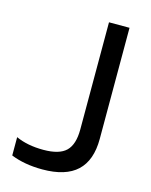

<svg xmlns="http://www.w3.org/2000/svg" viewBox="-104 -726 634 805"><g transform="rotate(15 213.5 -324.0)"><path d="M357.5 -175.6V-658.1H268.4V-193Q268.4 -127.8 239 -99Q209.6 -70.3 140.6 -70.3Q71.2 -70.3 21.1 -93.3V-13.8Q80.4 10.1 157.6 10.1Q258.7 10.1 308.1 -36.3Q357.5 -82.7 357.5 -175.6Z"/></g></svg>

Font: Arad
Style: Regular
Weight: 400
Designer: Mohammad Darvishi
Version: Version 1.010;September 21, 2024;FontCreator 15.0.0.2992 64-